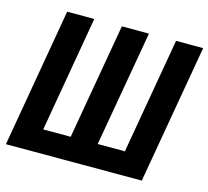

<svg xmlns="http://www.w3.org/2000/svg" viewBox="-102 -830 1029 949"><g transform="rotate(15 412.0 -355.5)"><path d="M128.4 -710.9H267.1L164.6 -118.2H305.2L408.2 -710.9H546.9L443.4 -118.2H582.5L685.5 -710.9H824.2L700.7 0H5.4Z"/></g></svg>

Font: Roboto Condensed
Style: Bold Italic
Weight: 700
Italic angle: -12°
Designer: Christian Robertson
Foundry: Google
Version: Version 3.0